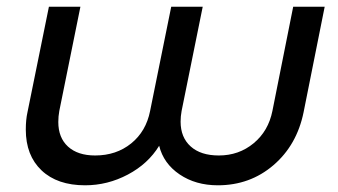

<svg xmlns="http://www.w3.org/2000/svg" viewBox="-20 -549 1008 573"><path d="M886 -214Q866 -116 796 -56Q726 4 630 4Q564 4 516 -28.5Q468 -61 455 -114Q422 -60 361.5 -28Q301 4 234 4Q151 4 104 -40.5Q57 -85 57 -162Q57 -192 62 -214L126 -529H220L157 -218Q154 -202 154 -185Q154 -138 183 -111.5Q212 -85 264 -85Q327 -85 371.5 -121Q416 -157 428 -218L491 -529H585L522 -218Q519 -202 519 -186Q519 -139 549 -112Q579 -85 633 -85Q693 -85 737 -121.5Q781 -158 793 -218L855 -529H949Z"/></svg>

Font: TypoPRO Montserrat Alternates
Style: Italic
Weight: 400
Italic angle: -11.3°
Designer: Julieta Ulanovsky
Foundry: Julieta Ulanovsky
Version: Version 6.001